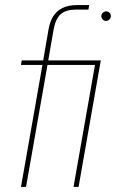

<svg xmlns="http://www.w3.org/2000/svg" viewBox="-20 -740 459 760"><path d="M63 0 148 -483H63L66 -501H151L172 -623Q177 -653 190 -674.5Q203 -696 226.5 -708Q250 -720 287 -720H333L330 -702H281Q241 -702 220.5 -684Q200 -666 192 -622L171 -501H379L291 0H271L356 -483H168L83 0ZM399 -657Q392 -657 386.5 -663Q381 -669 381 -676Q381 -684 387 -689.5Q393 -695 400 -695Q408 -695 413.5 -689.5Q419 -684 419 -676Q419 -669 413 -663Q407 -657 399 -657Z"/></svg>

Font: DM Sans 18pt Thin
Style: Italic
Weight: 250
Italic angle: -10°
Designer: Colophon Foundry, Jonny Pinhorn
Foundry: Colophon Foundry
Version: Version 4.004;gftools[0.9.30]